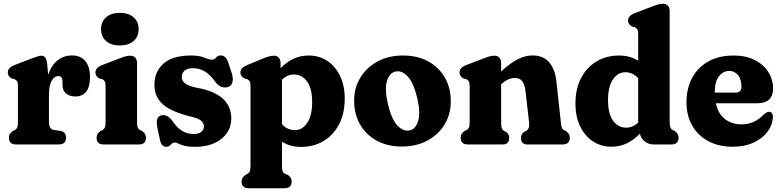

<svg xmlns="http://www.w3.org/2000/svg" viewBox="-20 -769 4158 1022"><path d="M231 -429 236.5 -371.5Q254.5 -423.5 287.8 -448.8Q321 -474 363 -474Q407.5 -474 433.2 -444.8Q459 -415.5 459 -358.5Q459 -305.5 438.2 -280.5Q417.5 -255.5 383.5 -255.5Q348.5 -255.5 330.5 -272Q312.5 -288.5 312.5 -317.5V-336.5Q312.5 -364 289.5 -364Q269.5 -364 255 -339Q240.5 -314 240.5 -264.5V-121.5Q240.5 -81 267 -77L300.5 -72.5Q317 -70 324.2 -60Q331.5 -50 331.5 -35.5Q331.5 0 292 0H66.5Q27.5 0 27.5 -35.5Q27.5 -48.5 33.2 -57Q39 -65.5 49.5 -72.5L60 -77Q67.5 -81.5 71.5 -90.2Q75.5 -99 75.5 -121.5V-309.5Q75.5 -329 70.8 -336.5Q66 -344 57 -348L43 -351Q21.5 -362.5 21.5 -383Q21.5 -408.5 55.5 -422L146.5 -457Q165 -464 178 -468.2Q191 -472.5 200.5 -472.5Q213 -472.5 220.5 -463.2Q228 -454 231 -429Z M618 -527Q571.5 -527 544.8 -550.5Q518 -574 518 -614Q518 -653.5 544.8 -677Q571.5 -700.5 618 -700.5Q664 -700.5 691 -677Q718 -653.5 718 -614Q718 -574 691 -550.5Q664 -527 618 -527ZM709.5 -434V-121.5Q709.5 -99.5 713.2 -90.5Q717 -81.5 725 -77L735 -72.5Q757 -58.5 757 -35.5Q757 0 718.5 0H533Q494 0 494 -35.5Q494 -58.5 516 -72.5L526.5 -77Q534 -81.5 538 -90.5Q542 -99.5 542 -121.5V-309.5Q542 -329 537.2 -336.5Q532.5 -344 523.5 -348L509.5 -351Q488 -363 488 -383Q488 -408.5 522 -422L611 -456Q633.5 -465 647.2 -468.8Q661 -472.5 674.5 -472.5Q691 -472.5 700.2 -461.8Q709.5 -451 709.5 -434Z M1010.5 -55.5Q1038.5 -55.5 1052 -67.5Q1065.5 -79.5 1065.5 -96.5Q1065.5 -113.5 1051.5 -125.8Q1037.5 -138 1005.5 -146Q893.5 -172.5 847.8 -212.8Q802 -253 802 -317.5Q802 -387.5 850.2 -430.5Q898.5 -473.5 997.5 -473.5Q1041.5 -473.5 1067.2 -462.5Q1093 -451.5 1108 -451.5Q1122 -451.5 1130.2 -462.8Q1138.5 -474 1154.5 -474Q1167.5 -474 1177.8 -465.5Q1188 -457 1195.5 -435L1213 -381.5Q1222.5 -352.5 1217.5 -332.8Q1212.5 -313 1196 -306.5Q1178.5 -300 1159.8 -306.5Q1141 -313 1127.5 -331.5Q1102 -368.5 1072.8 -387.2Q1043.5 -406 1006.5 -406Q976 -406 961.8 -392.5Q947.5 -379 947.5 -359.5Q947.5 -338.5 965.5 -324.8Q983.5 -311 1027 -302Q1211 -269.5 1211 -138.5Q1211 -71 1157.5 -29.2Q1104 12.5 1019 12.5Q982.5 12.5 961.2 6.8Q940 1 928.8 -4.8Q917.5 -10.5 911.5 -10.5Q898.5 -10.5 889 1Q879.5 12.5 865 12.5Q853 12.5 844.5 4.2Q836 -4 831.5 -24L818 -87Q812.5 -114 816.2 -132Q820 -150 838.5 -155Q870 -163.5 899.5 -123Q944 -55.5 1010.5 -55.5Z M1473.5 -434V-406Q1505 -438.5 1542 -456Q1579 -473.5 1623 -473.5Q1679 -473.5 1722.2 -444.8Q1765.5 -416 1790.2 -364.5Q1815 -313 1815 -244Q1815 -164.5 1784.8 -107Q1754.5 -49.5 1702 -18.2Q1649.5 13 1582.5 13Q1525 13 1481 -14.5V111.5Q1481 134 1484.8 142.8Q1488.5 151.5 1496.5 156L1510.5 161Q1520.5 167.5 1526.5 176.2Q1532.5 185 1532.5 197.5Q1532.5 233 1493.5 233H1304.5Q1266 233 1266 197.5Q1266 185 1271.8 176.5Q1277.5 168 1288 161L1298 156Q1305.5 151.5 1309.5 142.8Q1313.5 134 1313.5 111.5V-309.5Q1313.5 -329 1308.8 -336.5Q1304 -344 1295 -348L1281.5 -351Q1259.5 -363 1259.5 -383Q1259.5 -407.5 1294 -422L1373.5 -455Q1414 -472.5 1438.5 -472.5Q1455 -472.5 1464.2 -461.8Q1473.5 -451 1473.5 -434ZM1545.5 -372.5Q1509 -372.5 1481 -345V-108Q1496.5 -91 1513.5 -83.8Q1530.5 -76.5 1550 -76.5Q1589.5 -76.5 1615.5 -115Q1641.5 -153.5 1641.5 -225.5Q1641.5 -299.5 1614.2 -336Q1587 -372.5 1545.5 -372.5Z M2125.5 -473.5Q2202 -473.5 2259 -442.5Q2316 -411.5 2347.8 -356.5Q2379.5 -301.5 2379.5 -229.5Q2379.5 -161.5 2346.8 -107Q2314 -52.5 2255.2 -20.8Q2196.5 11 2119 11Q2043 11 1985.8 -20Q1928.5 -51 1896.8 -106.2Q1865 -161.5 1865 -234Q1865 -301 1897.8 -355.2Q1930.5 -409.5 1989 -441.5Q2047.5 -473.5 2125.5 -473.5ZM2161.5 -75Q2194 -82.5 2206.5 -127.8Q2219 -173 2200.5 -248.5Q2181.5 -328 2150 -362Q2118.5 -396 2084.5 -388Q2052 -380.5 2039.2 -336.2Q2026.5 -292 2045 -214.5Q2063.5 -135 2095.2 -101.2Q2127 -67.5 2161.5 -75Z M2647.5 -434V-389Q2697.5 -434.5 2737.2 -454.2Q2777 -474 2814 -474Q2872.5 -474 2903.8 -436.8Q2935 -399.5 2941.5 -336.5L2965 -121.5Q2967 -99.5 2970 -90.5Q2973 -81.5 2980.5 -77L2990.5 -72.5Q3001 -65 3007 -56.8Q3013 -48.5 3013 -35.5Q3013 0 2974 0H2787.5Q2753 0 2753 -35.5Q2753 -56 2770.5 -67.5L2781.5 -73Q2789.5 -78 2794 -87.2Q2798.5 -96.5 2796 -119.5L2777 -285.5Q2773 -319.5 2759.8 -336.8Q2746.5 -354 2720 -354Q2703.5 -354 2685.8 -346.5Q2668 -339 2648.5 -321L2647.5 -320V-121.5Q2647.5 -97 2650.8 -87.5Q2654 -78 2662 -73L2673 -67.5Q2690.5 -55.5 2690.5 -35.5Q2690.5 0 2655.5 0H2471Q2432 0 2432 -35.5Q2432 -48.5 2437.8 -57Q2443.5 -65.5 2454 -72.5L2464.5 -77Q2472 -81.5 2476 -90.2Q2480 -99 2480 -121.5V-309.5Q2480 -329 2475.2 -336.5Q2470.5 -344 2461.5 -348L2447.5 -351Q2426 -363 2426 -383Q2426 -408.5 2460 -422L2549 -456Q2571.5 -465 2585.2 -468.8Q2599 -472.5 2612.5 -472.5Q2629 -472.5 2638.2 -461.8Q2647.5 -451 2647.5 -434Z M3043 -217Q3043 -296.5 3073.2 -354Q3103.5 -411.5 3156 -442.5Q3208.5 -473.5 3275.5 -473.5Q3333 -473.5 3377 -446V-586Q3377 -605.5 3372.2 -613Q3367.5 -620.5 3358.5 -624.5L3345 -627.5Q3323 -639 3323 -659.5Q3323 -685 3357.5 -698.5L3446.5 -732.5Q3468.5 -741.5 3482.2 -745.2Q3496 -749 3509.5 -749Q3526 -749 3535.2 -738.2Q3544.5 -727.5 3544.5 -710.5V-121.5Q3544.5 -99.5 3548.5 -90.5Q3552.5 -81.5 3560 -77L3570 -72.5Q3580.5 -65.5 3586.2 -57Q3592 -48.5 3592 -35.5Q3592 0 3553.5 0H3460Q3432.5 0 3411.8 -16.5Q3391 -33 3386 -57.5Q3354.5 -24.5 3317 -6.2Q3279.5 12 3235 12Q3179 12 3135.8 -16.8Q3092.5 -45.5 3067.8 -97Q3043 -148.5 3043 -217ZM3216.5 -236Q3216.5 -162.5 3243.8 -126Q3271 -89.5 3312.5 -89.5Q3349 -89.5 3377 -117V-352.5Q3362 -369.5 3344.8 -377Q3327.5 -384.5 3308.5 -384.5Q3268.5 -384.5 3242.5 -346Q3216.5 -307.5 3216.5 -236Z M4095 -297Q4095 -259.5 4074 -239.5Q4053 -219.5 4014.5 -219.5H3790.5Q3802.5 -163.5 3838.8 -135.2Q3875 -107 3927.5 -107Q3962.5 -107 3992.2 -120.8Q4022 -134.5 4042.5 -157Q4062 -174.5 4074 -174Q4082 -174 4088 -167.5Q4094 -161 4094 -146.5Q4093 -105.5 4066.5 -69.2Q4040 -33 3992.2 -10.5Q3944.5 12 3879.5 12Q3805 12 3749.8 -18Q3694.5 -48 3664.2 -101.2Q3634 -154.5 3634 -225Q3634 -296.5 3663.2 -352.5Q3692.5 -408.5 3748.8 -441Q3805 -473.5 3886 -473.5Q3950 -473.5 3997 -449.8Q4044 -426 4069.5 -386Q4095 -346 4095 -297ZM3862.5 -391.5Q3829.5 -391.5 3807 -363Q3784.5 -334.5 3784.5 -276.5V-276H3895.5Q3926.5 -276 3926.5 -306.5Q3926.5 -349 3907.8 -370.2Q3889 -391.5 3862.5 -391.5Z"/></svg>

Font: Fraunces 72pt SuperSoft
Style: Bold
Weight: 700
Version: Version 1.000;[0bf87f6ff]